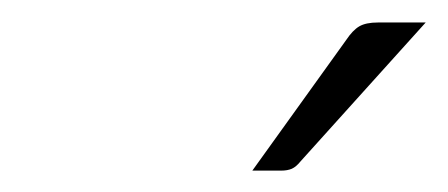

<svg xmlns="http://www.w3.org/2000/svg" viewBox="-20 -736 408 175"><path d="M368 -715.5 254 -589Q250 -584 246 -582.2Q242 -580.5 236.5 -580.5H210L295.5 -699.5Q301.5 -708.5 307.5 -712Q313.5 -715.5 324.5 -715.5Z"/></svg>

Font: Lato Light
Style: Italic
Weight: 300
Italic angle: -7°
Designer: Lukasz Dziedzic
Foundry: tyPoland Lukasz Dziedzic
Version: Version 2.007; 2014-02-27